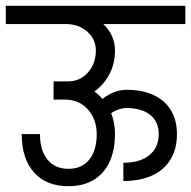

<svg xmlns="http://www.w3.org/2000/svg" viewBox="-45 -650 660 663"><path d="M134 -567V-630H595V-567ZM381 -25V-88Q439 -88 471 -114.5Q503 -141 503 -187H566Q566 -136 544 -99.5Q522 -63 480.5 -44Q439 -25 381 -25ZM329 -252 303 -303Q321 -320 345 -330Q369 -340 391 -340V-277Q378 -277 361.5 -271Q345 -265 329 -252ZM503 -187Q503 -230 473.5 -253.5Q444 -277 391 -277V-340Q446 -340 485 -322Q524 -304 545 -269.5Q566 -235 566 -187ZM286 -475Q286 -515 256 -541Q226 -567 181 -567V-615Q230 -615 268.5 -596.5Q307 -578 329.5 -546.5Q352 -515 352 -475ZM-25 -567V-630H423V-567ZM289 -186Q289 -238 258.5 -272Q228 -306 181 -306V-366Q230 -366 268.5 -342.5Q307 -319 329.5 -278.5Q352 -238 352 -186ZM191 -7Q115 -7 72.5 -54.5Q30 -102 30 -187H93Q93 -131 119 -99Q145 -67 191 -67ZM191 -7V-67Q238 -67 263.5 -99Q289 -131 289 -187H352Q352 -131 333 -90.5Q314 -50 278 -28.5Q242 -7 191 -7ZM140 -306V-369H191V-306ZM190 -306V-369Q231 -369 258.5 -399.5Q286 -430 286 -476H352Q352 -428 330.5 -389.5Q309 -351 272.5 -328.5Q236 -306 190 -306Z"/></svg>

Font: Akshar Light Light
Style: Regular
Weight: 300
Version: Version 1.100